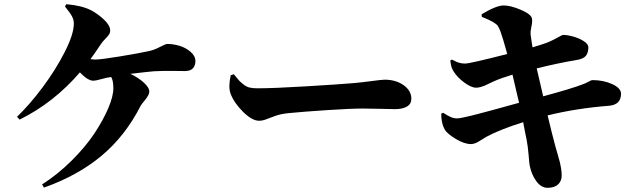

<svg xmlns="http://www.w3.org/2000/svg" viewBox="-20 -833 3040 913"><path d="M289.1 -801.8 294.9 -813Q367.7 -807.1 413.1 -784.2Q447.8 -765.6 475.8 -738.5Q503.9 -711.4 503.9 -688Q503.9 -676.8 497.8 -668Q491.7 -659.2 479.2 -646.7Q466.8 -634.3 459 -622.1Q425.8 -572.3 410.2 -551.8Q425.8 -549.8 431.2 -549.8Q459.5 -549.8 549.8 -564.7Q640.1 -579.6 687 -589.8Q713.4 -595.2 740.2 -609.6Q767.1 -624 775.9 -624Q804.2 -624 834 -615Q863.8 -606 886.5 -586.4Q909.2 -566.9 909.2 -542Q909.2 -521.5 897.5 -508.3Q885.7 -495.1 858.9 -495.1Q849.1 -495.1 816.9 -495.6Q784.7 -496.1 759.8 -495.8Q734.9 -495.6 711.9 -494.1Q691.4 -492.7 600.1 -481.9Q640.1 -462.4 665 -439.2Q689.9 -416 689.9 -397.9Q689.9 -382.3 670.9 -359.1Q651.9 -335.9 648.9 -330.1Q575.7 -186.5 462.9 -92.3Q350.1 2 189 59.1L180.2 43.9Q254.4 -3.4 320.3 -68.8Q386.2 -134.3 428.2 -197.5Q470.2 -260.7 494.6 -317.9Q519 -375 519 -413.1Q519 -449.7 508.8 -466.8L485.8 -462.9Q476.6 -460.9 455.3 -455.1Q434.1 -449.2 423.8 -449.2Q397.5 -449.2 359.9 -488.8Q235.4 -344.2 73.2 -264.2L61 -277.8Q121.1 -335.4 182.6 -417.7Q244.1 -500 287.6 -585.2Q331.1 -670.4 331.1 -721.2Q331.1 -738.8 322.3 -755.4Q313.5 -772 289.1 -801.8Z M1077.1 -475.1 1091.8 -480Q1109.4 -458.5 1116.2 -450.9Q1123 -443.4 1137.2 -431.9Q1151.4 -420.4 1166.5 -416.7Q1181.6 -413.1 1203.1 -413.1Q1279.8 -413.1 1434.6 -422.4Q1589.4 -431.6 1664.1 -438Q1697.3 -440.9 1747.1 -447.5Q1796.9 -454.1 1809.1 -454.1Q1862.3 -454.1 1899.2 -428Q1936 -401.9 1936 -363.8Q1936 -338.4 1915 -326.2Q1894 -314 1857.9 -314Q1841.3 -314 1794.4 -315.4Q1747.6 -316.9 1705.1 -316.9Q1648.9 -316.9 1534.4 -309.3Q1419.9 -301.8 1351.1 -294.9Q1316.9 -291.5 1290.8 -282.5Q1264.6 -273.4 1246.8 -266.1Q1229 -258.8 1211.9 -258.8Q1178.7 -258.8 1135.7 -301.3Q1092.8 -343.8 1076.2 -388.2Q1064.9 -419.4 1077.1 -475.1Z M2532.2 -507.8 2563 -375Q2698.7 -411.6 2753.9 -433.1Q2763.2 -436.5 2772.9 -441.7Q2782.7 -446.8 2788.3 -449.5Q2793.9 -452.1 2797.9 -452.1Q2849.1 -452.1 2891.1 -433.1Q2933.1 -414.1 2933.1 -387.2Q2933.1 -335 2876 -330.1Q2720.2 -317.9 2584 -284.2Q2604 -200.2 2620.1 -140.1Q2624 -126.5 2632.1 -98.1Q2640.1 -69.8 2642.8 -59.6Q2645.5 -49.3 2648.2 -31.7Q2650.9 -14.2 2650.9 2Q2650.9 27.3 2634.3 43.5Q2617.7 59.6 2585 60.1Q2553.7 60.5 2530.5 28.8Q2507.3 -2.9 2499 -44.9Q2497.1 -52.2 2493.7 -95.5Q2490.2 -138.7 2483.9 -169.9Q2481.4 -182.1 2475.8 -209.7Q2470.2 -237.3 2467.8 -252Q2358.9 -217.8 2293.9 -183.1Q2285.2 -178.2 2269.3 -168Q2253.4 -157.7 2242.9 -153.1Q2232.4 -148.4 2220.2 -147.9Q2188 -147.5 2146.5 -172.9Q2105 -198.2 2094.2 -217.8Q2078.1 -247.6 2078.1 -292L2086.9 -296.9Q2111.3 -281.2 2125.2 -275.6Q2139.2 -270 2154.8 -270Q2159.2 -270 2168 -271.5Q2176.8 -272.9 2189.9 -275.9Q2203.1 -278.8 2216.8 -282Q2230.5 -285.2 2250.5 -290.5Q2270.5 -295.9 2286.4 -300Q2302.2 -304.2 2326.7 -310.8Q2351.1 -317.4 2366.7 -321.8Q2382.3 -326.2 2408.4 -333.3Q2434.6 -340.3 2448.2 -344.2Q2425.3 -440.4 2417 -478Q2364.3 -462.4 2327.1 -445.8Q2321.3 -443.4 2305.9 -435.8Q2290.5 -428.2 2283.7 -425.3Q2276.9 -422.4 2265.4 -419.2Q2253.9 -416 2244.1 -416Q2220.7 -416 2187.5 -440.7Q2154.3 -465.3 2137.2 -493.2Q2135.3 -496.1 2133.8 -498.8Q2132.3 -501.5 2131.1 -504.4Q2129.9 -507.3 2128.9 -509.3Q2127.9 -511.2 2127 -514.6Q2126 -518.1 2125.7 -519.5Q2125.5 -521 2124.5 -525.4Q2123.5 -529.8 2123.3 -531.2Q2123 -532.7 2122.3 -537.8Q2121.6 -543 2121.1 -544.9L2128.9 -549.8Q2144.5 -541.5 2151.6 -538.6Q2158.7 -535.6 2168.9 -533.2Q2179.2 -530.8 2191.9 -530.8Q2214.8 -530.8 2392.1 -576.2Q2370.6 -654.3 2359.9 -683.1Q2352.5 -702.1 2347.2 -710Q2341.8 -717.8 2325 -728Q2308.1 -738.3 2271 -752.9L2270 -765.1Q2340.3 -807.1 2375 -807.1Q2408.2 -807.1 2457.3 -786.1Q2506.3 -765.1 2509.8 -744.1Q2512.2 -729.5 2507.1 -706.8Q2502 -684.1 2502.9 -671.9Q2504.4 -656.2 2512.2 -607.9Q2542.5 -616.7 2575.2 -627.9Q2594.2 -634.8 2613.5 -644.8Q2632.8 -654.8 2643.6 -660.9Q2654.3 -667 2657.2 -667Q2677.2 -667 2705.1 -659.4Q2732.9 -651.9 2755.4 -637.7Q2777.8 -623.5 2777.8 -607.9Q2777.8 -583.5 2766.6 -568.4Q2755.4 -553.2 2723.1 -547.9Q2634.8 -533.2 2532.2 -507.8Z"/></svg>

Font: Noto Serif JP Black
Style: Regular
Weight: 900
Designer: Ryoko NISHIZUKA  (kana & ideographs); Frank Grießhammer (Latin, Greek & Cyrillic); Wenlong ZHANG  (bopomofo); Sandoll Co
Foundry: Adobe Systems Incorporated
Version: Version 1.001;PS 1.001;hotconv 16.6.54;makeotf.lib2.5.65590